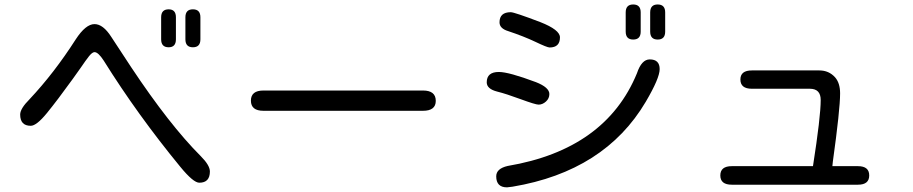

<svg xmlns="http://www.w3.org/2000/svg" viewBox="-20 -804 4040 850"><path d="M778.3 -65.4Q588.9 -295.9 439.5 -535.2Q415 -573.2 398.4 -573.2Q388.7 -573.2 374.5 -555.7Q360.4 -538.1 335.9 -502L301.8 -454.1Q233.4 -359.4 187.5 -303.2Q141.6 -247.1 116.2 -247.1Q69.3 -247.1 69.3 -296.9Q69.3 -323.2 111.3 -365.2Q219.7 -480.5 315.4 -629.9Q359.4 -697.3 398.4 -697.3Q436.5 -697.3 472.7 -640.6L560.5 -506.8Q730.5 -251 868.2 -113.3Q909.2 -72.3 909.2 -44.9Q909.2 4.9 862.3 4.9Q835.9 4.9 778.3 -65.4ZM693.4 -727.5Q693.4 -762.7 726.6 -762.7Q758.8 -762.7 758.8 -727.5V-629.9Q758.8 -594.7 726.6 -594.7Q693.4 -594.7 693.4 -629.9ZM800.8 -727.5Q800.8 -762.7 834 -762.7Q867.2 -762.7 867.2 -727.5V-629.9Q867.2 -594.7 834 -594.7Q800.8 -594.7 800.8 -629.9Z M1090.8 -358.4Q1090.8 -403.3 1146.5 -403.3H1852.5Q1909.2 -403.3 1909.2 -357.4Q1909.2 -313.5 1852.5 -313.5H1146.5Q1090.8 -313.5 1090.8 -358.4Z M2176.8 -23.4Q2176.8 -57.6 2227.5 -69.3Q2661.1 -142.6 2799.8 -479.5Q2820.3 -541 2856.4 -541Q2900.4 -541 2900.4 -498Q2900.4 -458 2838.9 -353.5Q2657.2 -45.9 2249 22.5L2224.6 25.4Q2176.8 25.4 2176.8 -23.4ZM2188.5 -485.4Q2232.4 -485.4 2352.5 -440.4Q2412.1 -417 2412.1 -387.7Q2412.1 -368.2 2397 -354.5Q2381.8 -340.8 2364.3 -340.8Q2350.6 -340.8 2284.2 -365.2Q2220.7 -388.7 2181.6 -398.4Q2134.8 -410.2 2134.8 -439.5Q2134.8 -485.4 2188.5 -485.4ZM2241.2 -750Q2256.8 -750 2372.1 -706.1Q2459 -671.9 2459 -638.7Q2459 -593.8 2413.1 -593.8Q2402.3 -593.8 2349.6 -619.1Q2297.9 -643.6 2230.5 -666Q2191.4 -677.7 2191.4 -705.1Q2191.4 -750 2241.2 -750ZM2750 -749Q2750 -784.2 2783.2 -784.2Q2816.4 -784.2 2816.4 -749V-664.1Q2816.4 -628.9 2783.2 -628.9Q2750 -628.9 2750 -664.1ZM2858.4 -749Q2858.4 -784.2 2891.6 -784.2Q2924.8 -784.2 2924.8 -749V-664.1Q2924.8 -628.9 2891.6 -628.9Q2858.4 -628.9 2858.4 -664.1Z M3168.9 -27.3Q3168.9 -68.4 3219.7 -68.4H3579.1Q3613.3 -287.1 3613.3 -361.3Q3613.3 -411.1 3565.4 -411.1H3308.6Q3257.8 -411.1 3257.8 -452.1Q3257.8 -492.2 3308.6 -492.2H3607.4Q3649.4 -492.2 3676.8 -461.9Q3699.2 -436.5 3699.2 -390.6Q3699.2 -319.3 3667 -87.9L3665 -68.4H3778.3Q3828.1 -68.4 3828.1 -27.3Q3828.1 13.7 3778.3 13.7H3219.7Q3168.9 13.7 3168.9 -27.3Z"/></svg>

Font: jf-openhuninn-2.0
Style: Regular
Weight: 400
Designer: [Kosugi Maru]
Designed by MOTOYA      

[Varela Round]
Joe Prince (Latin component); Avraham Cornfeld (Hebrew component)
Foundry: justfont CO.,LTD.
Version: 2.0